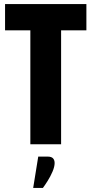

<svg xmlns="http://www.w3.org/2000/svg" viewBox="-20 -713 452 949"><path d="M130 -693H282V0H130ZM5 -693H407V-563H5ZM169 61H215Q234 61 242 69.5Q250 78 250 93Q250 111 239.5 135.5Q229 160 215 182Q201 204 192 216H144Z"/></svg>

Font: Khand Variable Light
Style: Regular
Weight: 300
Designer: Satya Rajpurohit
Foundry: Indian Type Foundry
Version: Version 3.000